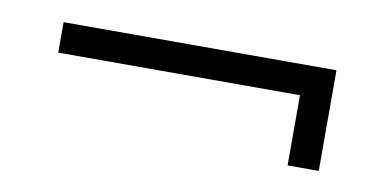

<svg xmlns="http://www.w3.org/2000/svg" viewBox="-32 -326 526 264"><g transform="rotate(10 231.0 -194.0)"><path d="M378 -123H421.5V-263.5H40.5V-221H378Z"/></g></svg>

Font: Anybody SemiExpanded Light
Style: Regular
Weight: 300
Width: 6
Version: Version 1.113;gftools[0.9.25]